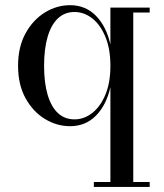

<svg xmlns="http://www.w3.org/2000/svg" viewBox="-20 -490 648 760"><path d="M351.5 250V230.5H417V-145Q401 -74 359.8 -32.2Q318.5 9.5 257.5 9.5Q205 9.5 158 -19Q111 -47.5 81.2 -101Q51.5 -154.5 51.5 -229.5Q51.5 -304.5 81.2 -358.2Q111 -412 158 -440.8Q205 -469.5 257.5 -469.5Q318.5 -469.5 359.8 -427.5Q401 -385.5 417 -314V-460H572.5V-440.5H507.5V230.5H572.5V250ZM275 -17.5Q312.5 -17.5 344.8 -42.5Q377 -67.5 397 -114.8Q417 -162 417 -229.5Q417 -297 397 -344.8Q377 -392.5 344.8 -417.5Q312.5 -442.5 275 -442.5Q236 -442.5 209.2 -417.2Q182.5 -392 168.5 -344.2Q154.5 -296.5 154.5 -229.5Q154.5 -162.5 168.5 -115Q182.5 -67.5 209.2 -42.5Q236 -17.5 275 -17.5Z"/></svg>

Font: Bodoni Moda SC
Style: Regular
Weight: 400
Designer: Owen Earl
Foundry: indestructible type
Version: Version 2.005